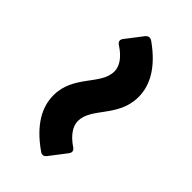

<svg xmlns="http://www.w3.org/2000/svg" viewBox="-14 -608 555 555"><g transform="rotate(-45 263.5 -330.0)"><path d="M175.8 -316.4C231.4 -316.4 265.6 -241.2 348.6 -241.2C395.5 -241.2 443.4 -265.6 489.3 -330.1C495.1 -338.9 494.1 -345.7 486.3 -352.5L435.5 -391.6C427.7 -397.5 419.9 -396.5 414.1 -386.7C395.5 -358.4 374 -342.8 351.6 -342.8C295.9 -342.8 260.7 -418.9 178.7 -418.9C131.8 -418.9 84 -394.5 38.1 -329.1C32.2 -321.3 33.2 -313.5 41 -307.6L91.8 -268.6C99.6 -262.7 107.4 -263.7 113.3 -273.4C131.8 -300.8 154.3 -316.4 175.8 -316.4Z"/></g></svg>

Font: Ed Sans Neue
Style: Bold
Weight: 700
Designer: Stephen Hutchings
Version: Version 1.004;PS 001.004;hotconv 1.0.88;makeotf.lib2.5.64775